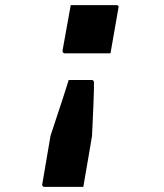

<svg xmlns="http://www.w3.org/2000/svg" viewBox="-20 -567 640 749"><path d="M248 -255H337Q340 -255 341.5 -254.5Q343 -254 344 -252Q346 -251 346.5 -246Q347 -241 346.5 -221Q346 -201 344.5 -158Q343 -115 339 -37L324 52Q319 80 314.5 106.5Q310 133 305 162Q276 162 239 162Q202 162 153 162Q150 162 148 160.5Q146 159 145 156.5Q144 154 145 151L177 -37Q189 -74 201 -110Q213 -146 225 -182.5Q237 -219 248 -255ZM256 -547Q285 -547 315 -547Q345 -547 375 -547Q405 -547 434 -547Q438 -547 440 -545.5Q442 -544 442.5 -542Q443 -540 442 -536L411 -359Q382 -359 352.5 -359Q323 -359 293 -359Q263 -359 233 -359Q230 -359 227.5 -360.5Q225 -362 224.5 -364.5Q224 -367 224 -370Z"/></svg>

Font: RecMonoLinear Nerd Font Mono
Style: Bold Italic
Weight: 700
Italic angle: -10°
Monospace: yes
Version: Version 1.085; ttfautohint (v1.8.4.7-5d5b);Nerd Fonts 3.2.1